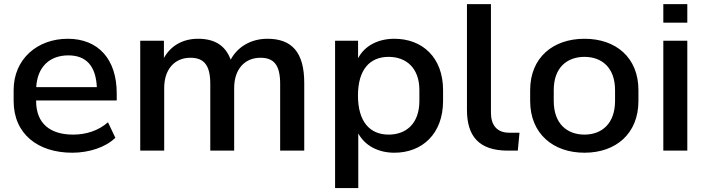

<svg xmlns="http://www.w3.org/2000/svg" viewBox="-20 -739 3465 942"><path d="M334.5 10.3C415.5 10.3 497.6 -15.6 545.9 -63L509.8 -139.2C461.9 -96.7 400.4 -78.6 338.9 -78.6C228 -78.6 157.2 -131.3 157.2 -243.7V-246.1H552.7V-281.2C552.7 -448.2 462.4 -548.8 312.5 -548.8C164.1 -548.8 46.9 -450.2 46.9 -296.9V-243.7C46.9 -81.1 166.5 10.3 334.5 10.3ZM315.4 -467.3C401.9 -467.3 450.2 -416.5 455.1 -311.5H157.7C163.6 -413.1 225.6 -467.3 315.4 -467.3Z M785.6 0V-307.6C785.6 -397.5 835.4 -455.6 914.1 -455.6C979.5 -455.6 1011.7 -420.9 1011.7 -327.6V0H1128.9V-307.6C1128.9 -397.5 1179.2 -455.6 1257.8 -455.6C1323.2 -455.6 1354.5 -420.9 1354.5 -327.6V0H1472.7V-332C1472.7 -483.4 1411.1 -548.8 1292 -548.8C1211.4 -548.8 1145.5 -509.3 1111.8 -446.3C1085.4 -517.6 1031.2 -548.8 951.7 -548.8C876 -548.8 817.4 -514.2 784.2 -454.6V-539.1H668V0Z M1737.8 183.6V-84.5C1770 -24.9 1835 10.3 1915 10.3C2051.8 10.3 2153.8 -83 2153.8 -243.7V-296.9C2153.8 -457.5 2051.8 -548.8 1915 -548.8C1834.5 -548.8 1768.6 -514.2 1736.8 -453.1V-539.1H1624V183.6ZM1886.7 -78.6C1794.9 -78.6 1736.3 -141.6 1736.3 -270C1736.3 -398.4 1794.9 -460 1886.7 -460C1972.2 -460 2037.6 -406.2 2037.6 -296.9V-243.7C2037.6 -132.3 1972.2 -78.6 1886.7 -78.6Z M2472.2 0H2520.5L2528.8 -87.9H2478C2418 -87.9 2388.7 -125.5 2388.7 -185.5V-718.8H2271V-200.2C2271 -72.8 2327.6 0 2472.2 0Z M2847.7 10.3C3002 10.3 3112.3 -83.5 3112.3 -243.7V-296.9C3112.3 -456.5 3002 -548.8 2847.7 -548.8C2693.4 -548.8 2581.1 -456.5 2581.1 -296.9V-243.7C2581.1 -83.5 2693.4 10.3 2847.7 10.3ZM2847.7 -78.6C2761.7 -78.6 2696.8 -132.3 2696.8 -243.7V-296.9C2696.8 -407.2 2761.7 -460 2847.7 -460C2932.6 -460 2997.6 -407.2 2997.6 -296.9V-243.7C2997.6 -132.8 2932.6 -78.6 2847.7 -78.6Z M3352.1 0V-539.1H3234.4V0ZM3352.1 -627.9V-718.8H3234.4V-627.9Z"/></svg>

Font: Winston Medium
Style: Regular
Weight: 500
Designer: Vernon Adams, Kim Jin-seong, David Berlow, Cristiano Sobral
Foundry: The Winston Project Authors
Version: Version 3.004